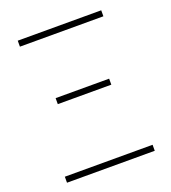

<svg xmlns="http://www.w3.org/2000/svg" viewBox="-123 -752 749 843"><g transform="rotate(-20 251.0 -330.0)"><path d="M46 0V-28H456V0ZM126 -338V-366H376V-338ZM56 -632V-660H446V-632Z"/></g></svg>

Font: Source Sans Variable
Style: Regular
Weight: 200
Designer: Paul D. Hunt
Foundry: Adobe Systems Incorporated
Version: Version 3.006;hotconv 1.0.111;makeotfexe 2.5.65597